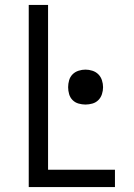

<svg xmlns="http://www.w3.org/2000/svg" viewBox="-20 -755 540 775"><path d="M96 0V-735H174V-70H444V0ZM325 -333Q311 -333 297 -337Q283 -341 273 -351Q263 -361 259 -375Q255 -389 255 -403Q255 -417 259 -431Q263 -445 273 -455Q283 -465 297 -469.5Q311 -474 325 -474Q339 -474 353 -469.5Q367 -465 377 -455Q387 -445 391.5 -431Q396 -417 396 -403Q396 -389 391.5 -375Q387 -361 377 -351Q367 -341 353 -337Q339 -333 325 -333Z"/></svg>

Font: Zed Mono
Style: Regular
Weight: 400
Monospace: yes
Designer: Belleve Invis
Foundry: Belleve Invis
Version: Version 1.0.0; ttfautohint (v1.8.4)